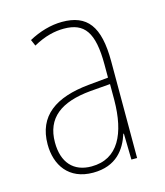

<svg xmlns="http://www.w3.org/2000/svg" viewBox="-88 -605 587 683"><g transform="rotate(-15 205.0 -263.5)"><path d="M203 -537C162 -537 118 -524 80 -503L90 -480C133 -504 170 -512 203 -512C278 -512 310 -471 310 -351V-303L237 -296C113 -284 41 -234 41 -129C41 -53 82 10 172 10C258 10 294 -43 311 -96H313L315 0H336V-356C336 -486 295 -537 203 -537ZM237 -273 311 -279V-220C310 -98 271 -13 172 -13C106 -13 68 -55 68 -129C68 -219 127 -263 237 -273Z"/></g></svg>

Font: Noto Sans Khmer UI Condensed Thin
Style: Regular
Weight: 100
Width: 3
Designer: Danh Hong and the Monotype Design Team
Foundry: Monotype Imaging Inc.
Version: Version 2.002